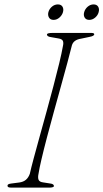

<svg xmlns="http://www.w3.org/2000/svg" viewBox="-20 -849 468 869"><path d="M154.5 -63.5Q150.5 -45.5 154.5 -35.5Q158.5 -25.5 175 -23.5L207 -18.5Q224 -16.5 224 -7Q224 -3.5 218.5 -1.8Q213 0 206 0H29Q14 0 14 -8Q12.5 -16.5 32 -18.5L67 -23Q86 -25.5 97.5 -35.5Q109 -45.5 115 -62.5Q120.5 -87.5 132.2 -131.2Q144 -175 159.2 -230Q174.5 -285 190.8 -344.2Q207 -403.5 222 -460Q237 -516.5 248.2 -563.2Q259.5 -610 264.5 -639Q268.5 -655.5 264.5 -664Q260.5 -672.5 244.5 -675L210.5 -681Q192.5 -683.5 192.5 -693Q192.5 -700 219 -700H392.5Q406.5 -700 406.5 -694Q406.5 -686 385 -682L347 -674Q313 -669 305.5 -644Q298 -613.5 285 -565.2Q272 -517 256 -459.5Q240 -402 223.5 -342Q207 -282 192.5 -227Q178 -172 168 -129.2Q158 -86.5 154.5 -63.5ZM222.5 -759Q208 -759 201.8 -769.5Q195.5 -780 199 -794Q203 -808.5 215 -818.8Q227 -829 242 -829Q256.5 -829 262.8 -818.8Q269 -808.5 265 -794Q261 -780 249 -769.5Q237 -759 222.5 -759ZM384 -759Q369.5 -759 363.2 -769.5Q357 -780 361 -794Q365 -808.5 377 -818.8Q389 -829 403.5 -829Q418 -829 424.2 -818.8Q430.5 -808.5 426.5 -794Q423 -780 410.8 -769.5Q398.5 -759 384 -759Z"/></svg>

Font: Fraunces 9pt S000 Thin
Style: Italic
Weight: 100
Italic angle: -16°
Version: Version 1.000; ttfautohint (v1.8.3)